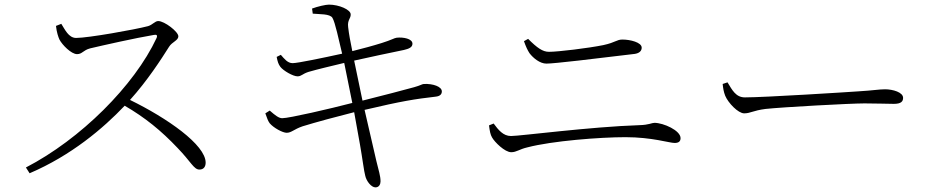

<svg xmlns="http://www.w3.org/2000/svg" viewBox="-20 -771 4040 830"><path d="M222 -659C225 -631 232 -611 237 -600C249 -577 288 -537 313 -537C336 -537 339 -554 370 -562C425 -575 567 -607 645 -620C656 -622 662 -620 657 -607C561 -401 328 -169 92 -47L108 -22C288 -99 426 -216 519 -314C607 -263 677 -206 748 -131C806 -71 818 -38 842 -38C861 -38 869 -51 869 -68C869 -145 702 -261 542 -339C617 -422 677 -515 711 -569C724 -590 751 -596 751 -614C751 -634 691 -680 664 -680C650 -680 640 -664 620 -658C563 -643 361 -607 309 -607C276 -607 260 -645 245 -668Z M1127 -281C1134 -261 1139 -247 1146 -238C1163 -218 1202 -197 1219 -197C1240 -197 1250 -212 1288 -225C1343 -242 1439 -268 1511 -286L1536 -147C1546 -91 1554 -27 1559 -11C1564 12 1585 39 1603 39C1619 39 1625 25 1625 13C1625 -11 1617 -33 1607 -75L1556 -296C1717 -334 1775 -343 1862 -353C1885 -355 1890 -366 1890 -376C1890 -396 1853 -410 1812 -408C1803 -407 1799 -402 1770 -394C1738 -385 1624 -355 1547 -336L1511 -509C1573 -523 1672 -544 1726 -555C1747 -560 1763 -566 1763 -582C1763 -604 1723 -611 1695 -608C1685 -607 1672 -598 1630 -585C1592 -573 1547 -561 1503 -550C1494 -595 1489 -620 1485 -654C1481 -685 1497 -691 1496 -709C1496 -729 1446 -751 1402 -751C1388 -751 1353 -743 1329 -734L1332 -712C1361 -709 1406 -712 1417 -694C1429 -674 1444 -601 1459 -539C1377 -521 1267 -498 1245 -498C1223 -498 1209 -517 1194 -534L1176 -525C1180 -505 1183 -494 1192 -482C1205 -465 1247 -441 1266 -441C1283 -441 1286 -451 1313 -460C1354 -472 1410 -485 1468 -499L1503 -326C1407 -301 1230 -260 1200 -260C1186 -260 1171 -271 1146 -293Z M2724 -538C2744 -541 2754 -551 2754 -565C2754 -588 2704 -600 2671 -600C2645 -600 2643 -588 2588 -576C2524 -563 2393 -547 2353 -547C2326 -547 2302 -564 2263 -603L2245 -593C2254 -568 2260 -555 2269 -541C2285 -520 2314 -496 2342 -496C2376 -496 2551 -517 2724 -538ZM2094 -229C2097 -204 2100 -189 2107 -177C2118 -157 2162 -113 2190 -113C2213 -113 2225 -126 2260 -134C2367 -162 2574 -178 2684 -178C2798 -178 2874 -153 2896 -153C2913 -153 2922 -159 2922 -174C2922 -207 2848 -240 2809 -240C2798 -240 2785 -231 2745 -230C2532 -223 2228 -183 2189 -183C2155 -183 2134 -210 2114 -237Z M3125 -415 3104 -408C3106 -390 3108 -375 3115 -357C3128 -326 3171 -281 3197 -281C3224 -281 3235 -293 3289 -300C3363 -308 3656 -324 3717 -324C3776 -324 3811 -322 3844 -322C3876 -322 3884 -333 3884 -348C3884 -372 3840 -385 3806 -385C3780 -385 3756 -380 3689 -376C3647 -373 3286 -350 3200 -350C3161 -350 3145 -382 3125 -415Z"/></svg>

Font: Noto Serif KR Light
Style: Regular
Weight: 300
Designer: Ryoko NISHIZUKA 西塚涼子 (kana & ideographs); Frank Grießhammer (Latin, Greek & Cyrillic); Wenlong ZHANG 张文龙 (bopomofo); San
Foundry: Adobe
Version: Version 2.001;hotconv 1.1.0;makeotfexe 2.6.0